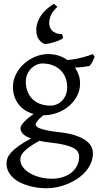

<svg xmlns="http://www.w3.org/2000/svg" viewBox="-20 -756 528 1020"><path d="M336.9 -293Q336.9 -318.8 328.4 -341.8Q319.8 -364.7 303 -381.8Q286.1 -398.9 261 -408.9Q235.8 -418.9 203.1 -418.9Q190.9 -418.9 176 -412.8Q161.1 -406.7 147.9 -394.5Q134.8 -382.3 126 -364Q117.2 -345.7 117.2 -321.8Q117.2 -295.9 125.2 -272.7Q133.3 -249.5 149.7 -232.2Q166 -214.8 191.2 -204.8Q216.3 -194.8 251 -194.8Q265.1 -194.8 280.5 -201.2Q295.9 -207.5 308.3 -219.7Q320.8 -231.9 328.9 -250.2Q336.9 -268.6 336.9 -293ZM252.9 2Q234.4 0 218.8 -2.4Q203.1 -4.9 189.5 -7.8Q154.3 11.2 134 26.4Q113.8 41.5 103.5 53.5Q93.3 65.4 90.6 75.2Q87.9 85 87.9 92.8Q87.9 113.3 101.6 131.6Q115.2 149.9 138.2 163.6Q161.1 177.2 191.4 185.3Q221.7 193.4 254.9 193.4Q287.6 193.4 314.5 184.6Q341.3 175.8 360.4 160.2Q379.4 144.5 389.9 123.3Q400.4 102.1 400.4 76.7Q400.4 63 394 51.5Q387.7 40 371.1 30.8Q354.5 21.5 325.9 14.2Q297.4 6.8 252.9 2ZM405.3 -313Q405.3 -275.4 388.4 -244.4Q371.6 -213.4 344.2 -190.9Q316.9 -168.5 282.2 -156Q247.6 -143.6 211.9 -143.6H209.5Q186.5 -124.5 177.7 -111.6Q168.9 -98.6 168.9 -95.7Q168.9 -89.8 174.1 -84.2Q179.2 -78.6 193.1 -73.5Q207 -68.4 231.4 -63.2Q255.9 -58.1 293.9 -53.7Q347.2 -47.9 381.8 -36.1Q416.5 -24.4 437 -9Q457.5 6.3 465.6 23.9Q473.6 41.5 473.6 58.6Q473.6 85.4 463.4 109.6Q453.1 133.8 435.5 154.3Q418 174.8 394 191.4Q370.1 208 342.8 219.7Q315.4 231.4 286.1 237.8Q256.8 244.1 228 244.1Q205.1 244.1 180.7 241Q156.2 237.8 132.3 231Q108.4 224.1 87.2 213.6Q65.9 203.1 49.8 188.2Q33.7 173.3 24.2 154.5Q14.6 135.7 14.6 111.8Q14.6 99.1 19.3 85.2Q23.9 71.3 38.1 55.2Q52.2 39.1 77.6 20.5Q103 2 145 -20.5Q113.3 -31.7 101.1 -45.9Q88.9 -60.1 88.9 -74.7Q88.9 -78.6 91.3 -85.2Q93.8 -91.8 101.3 -101.1Q108.9 -110.4 122.6 -122.6Q136.2 -134.8 158.7 -150.4Q133.8 -157.2 113.5 -170.2Q93.3 -183.1 78.9 -201.7Q64.5 -220.2 56.6 -243.4Q48.8 -266.6 48.8 -293.9Q48.8 -329.6 64.9 -361.6Q81.1 -393.6 107.4 -417.2Q133.8 -440.9 167.5 -454.8Q201.2 -468.8 236.8 -468.8Q266.1 -468.8 291.7 -460.4Q317.4 -452.1 338.4 -437Q363.8 -439.5 384.3 -443.4Q404.8 -447.3 421.1 -451.7Q437.5 -456.1 450.2 -460.4Q462.9 -464.8 473.1 -468.8L482.9 -454.1Q477.1 -440.4 471.7 -429Q466.3 -417.5 455.1 -405.3Q436.5 -401.9 418.7 -399.9Q400.9 -397.9 378.4 -397Q391.1 -378.4 398.2 -357.4Q405.3 -336.4 405.3 -313ZM172.9 -605Q175.3 -638.7 197 -672.4Q218.8 -706.1 266.1 -735.8L285.2 -719.7Q264.6 -701.2 253.9 -681.6Q243.2 -662.1 241.7 -639.6Q240.7 -626.5 244.1 -614.7Q247.6 -603 255.9 -594.2Q264.2 -585.4 277.6 -580.1Q291 -574.7 310.1 -574.7L315.4 -554.2Q311.5 -549.3 298.6 -543.5Q285.6 -537.6 269.8 -532.7Q253.9 -527.8 239.3 -524.9Q228 -522.5 220.7 -522.5H216.3Q203.1 -528.3 194.3 -537.1Q185.5 -545.9 180.4 -556.9Q175.3 -567.9 173.8 -580.1Q172.9 -587.9 172.9 -595.7Z"/></svg>

Font: Akkhara
Style: Regular
Weight: 400
Designer: J. Victor Gaultney
Version: Version 1.00 June 13, 2006, initial release